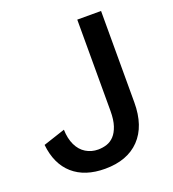

<svg xmlns="http://www.w3.org/2000/svg" viewBox="-126 -764 784 872"><g transform="rotate(-20 266.0 -328.0)"><path d="M234 12Q137 12 79.5 -38.5Q22 -89 12 -184L118 -219Q119 -176 134 -144.5Q149 -113 175.5 -97Q202 -81 234 -81Q256 -81 276 -87.5Q296 -94 311.5 -110.5Q327 -127 336.5 -155.5Q346 -184 346 -227V-668H461V-226Q461 -112 401.5 -50Q342 12 234 12Z"/></g></svg>

Font: Atkinson Hyperlegible Next Medium
Style: Regular
Weight: 500
Designer: Elliott Scott, Megan Eiswerth, Linus Boman, Theodore Petrosky, Letters from Sweden
Foundry: Applied Design Works, Letters from Sweden
Version: Version 2.001